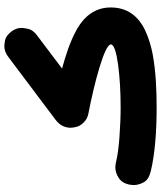

<svg xmlns="http://www.w3.org/2000/svg" viewBox="52 -721 746 890"><g transform="rotate(-90 425.0 -276.0)"><path d="M707.5 -478.5C723.6 -490.7 733.4 -504.4 736.3 -519C739.3 -533.7 740.7 -543.5 740.7 -548.8C740.7 -565.9 734.9 -582 723.1 -597.2C710 -613.3 696.8 -623 683.6 -625.5C669.9 -627.9 660.6 -628.9 656.2 -628.9C639.2 -628.9 623 -623 607.9 -611.8L314.9 -391.6C283.2 -367.7 277.8 -339.8 277.8 -320.8C277.8 -314.5 279.3 -306.2 281.7 -295.4C284.2 -284.2 290.5 -272.9 301.8 -261.7C312.5 -250 326.2 -242.7 343.3 -239.3C414.1 -225.6 492.7 -207.5 557.1 -188C621.1 -168.5 664.1 -149.9 664.1 -134.8C664.1 -120.6 627 -109.4 570.3 -101.6C513.7 -93.8 442.9 -89.8 374.5 -89.8C328.6 -89.8 282.2 -91.8 235.8 -95.2C189.5 -98.6 150.9 -103.5 120.6 -110.8C111.3 -113.3 102.5 -114.3 94.2 -114.3C78.1 -114.3 62 -109.4 45.9 -99.1C29.8 -88.9 19.5 -72.8 14.6 -51.3C13.2 -43.5 12.2 -35.6 12.2 -28.3C12.2 -13.7 16.6 1.5 24.9 17.1C33.2 32.7 50.3 43.5 75.7 49.8C116.2 59.6 162.1 66.4 213.4 70.8C264.6 75.2 316.4 77.1 369.6 77.1C449.2 77.1 538.1 73.7 619.1 58.6C659.7 50.8 696.3 39.1 729 23.9C794.4 -7.3 835.4 -57.6 835.4 -135.7C835.4 -208.5 794.4 -257.8 736.3 -291.5C678.2 -324.7 608.9 -345.7 552.2 -361.3Z"/></g></svg>

Font: Mikhak Black
Style: Regular
Weight: 900
Designer: Amin Abedi
Version: Version 3.2